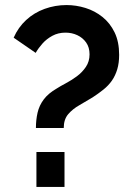

<svg xmlns="http://www.w3.org/2000/svg" viewBox="-20 -739 526 759"><path d="M122 -233Q122 -265 128.5 -293.5Q135 -322 153 -346Q171 -370 204 -389Q218 -398 240.5 -410Q263 -422 284 -437.5Q305 -453 319.5 -474.5Q334 -496 334 -524Q334 -552 320.5 -571Q307 -590 285.5 -600Q264 -610 239 -610Q210 -610 187 -597.5Q164 -585 148 -567Q132 -549 121 -530L34 -590Q52 -631 83.5 -660Q115 -689 156.5 -704Q198 -719 243 -719Q281 -719 318 -707.5Q355 -696 385 -672Q415 -648 433 -611Q451 -574 451 -522Q451 -490 443.5 -465Q436 -440 422.5 -420.5Q409 -401 389 -385Q369 -369 346 -354Q320 -338 293.5 -323Q267 -308 249.5 -287.5Q232 -267 232 -233ZM124 0V-138H235V0Z"/></svg>

Font: YasnoRaleway
Style: Bold
Weight: 700
Designer: Matt McInerney, Pablo Impallari, Rodrigo Fuenzalida
Foundry: Matt McInerney, Pablo Impallari, Rodrigo Fuenzalida
Version: Version 4.026